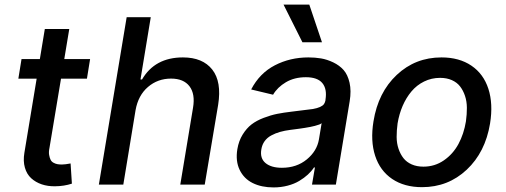

<svg xmlns="http://www.w3.org/2000/svg" viewBox="-20 -802 2197 834"><path d="M371.4 -545.5 357.6 -460.2H245L195 -160.2Q191.1 -142 193.4 -129.1Q195.7 -116.1 199.8 -108Q203.8 -99.8 212.2 -95.2Q220.5 -90.6 229 -89Q237.6 -87.4 248.9 -87.4Q262.4 -87.4 286.6 -92L292.3 -4.3Q258.5 6.7 220.2 7.1Q188.2 7.8 161.4 -1.2Q134.6 -10.3 115.4 -27.9Q96.2 -45.5 88.1 -73.9Q79.9 -102.3 85.9 -138.1L139.2 -460.2H59.7L73.5 -545.5H153.1L174.7 -676.1H280.9L259.2 -545.5Z M568.9 -323.9 515.6 0H409.4L530.2 -727.3H634.9L590.2 -456.7H596.9Q652.7 -552.6 774.5 -552.6Q860.4 -552.6 902 -499.8Q943.5 -447.1 927.6 -346.9L869.3 0H763.1L818.5 -334.2Q828.5 -393.8 803.1 -427.2Q777.7 -460.6 723 -460.6Q665.1 -460.6 622.7 -424.2Q580.3 -387.8 568.9 -323.9Z M1168.3 12.1Q1115.8 12.1 1077.6 -6.9Q1039.4 -25.9 1021 -64.1Q1002.5 -102.3 1011 -154.1Q1017 -190 1033.9 -217.3Q1050.8 -244.7 1072.4 -261.4Q1094.1 -278.1 1125.2 -290Q1156.2 -301.8 1183.9 -307.4Q1211.6 -312.9 1247.5 -317.1Q1330.3 -327.1 1339.1 -328.5Q1376.8 -335.2 1387.4 -350.1Q1392 -356.9 1393.8 -366.5V-369Q1401.3 -415.8 1380.1 -441.2Q1359 -466.6 1308.6 -466.6Q1258.9 -466.6 1221.9 -444.8Q1185 -422.9 1166.2 -390.6L1071 -413.4Q1107.6 -484 1173.8 -518.3Q1240.1 -552.6 1319.6 -552.6Q1348.4 -552.6 1374.3 -548.3Q1400.2 -544 1427.4 -531.1Q1454.5 -518.1 1472.5 -497.9Q1490.4 -477.6 1498.4 -442.6Q1506.4 -407.7 1498.9 -362.2L1438.9 0H1335.2L1348 -74.6H1343.8Q1333.1 -58.2 1317.3 -43.7Q1301.5 -29.1 1280 -16.2Q1258.5 -3.2 1229.6 4.4Q1200.6 12.1 1168.3 12.1ZM1204.5 -73.2Q1268.5 -73.2 1312.7 -109.6Q1356.9 -146 1365.4 -196.7L1377.1 -267Q1373.6 -263.8 1366.5 -261Q1359.4 -258.2 1348 -255.3Q1336.6 -252.5 1327.8 -250.7Q1318.9 -248.9 1303.4 -246.4Q1288 -244 1281.1 -243.1Q1274.1 -242.2 1258.5 -240.1Q1242.9 -237.9 1241.5 -237.9Q1216.3 -234.7 1196.4 -229Q1176.5 -223.4 1158.6 -213.8Q1140.6 -204.2 1129.4 -188.7Q1118.3 -173.3 1115.1 -152.7Q1108.7 -114.3 1133.3 -93.8Q1158 -73.2 1204.5 -73.2ZM1293.7 -618.3 1211.6 -782H1323.5L1378.6 -618.3Z M1813.2 11Q1736.2 11 1683.4 -24.7Q1630.7 -60.4 1609.6 -125.2Q1588.4 -190 1602.3 -274.9Q1622.5 -400.6 1703.3 -476.6Q1784.1 -552.6 1897.7 -552.6Q1974.8 -552.6 2027.5 -516.9Q2080.3 -481.2 2101.4 -416.2Q2122.5 -351.2 2108.7 -265.6Q2088.1 -140.6 2007.3 -64.8Q1926.5 11 1813.2 11ZM1819.2 -78.1Q1868.6 -78.1 1908.2 -105.5Q1947.8 -132.8 1971.4 -176.5Q1995 -220.2 2003.9 -274.9Q2008.2 -305.8 2008 -333.8Q2007.8 -361.9 1999.8 -385.7Q1991.8 -409.4 1978.3 -426.8Q1964.8 -444.2 1942.6 -454Q1920.5 -463.8 1891.7 -463.8Q1854.4 -463.8 1822.3 -448Q1790.1 -432.2 1767.2 -404.8Q1744.3 -377.5 1729 -342.2Q1713.8 -306.8 1707 -266Q1702.8 -235.1 1702.9 -207.2Q1703.1 -179.3 1711.1 -155.7Q1719.1 -132.1 1732.6 -114.9Q1746.1 -97.7 1768.3 -87.9Q1790.5 -78.1 1819.2 -78.1Z"/></svg>

Font: Karasuma Gothic
Style: Medium Italic
Weight: 500
Italic angle: 9.39998°
Designer: Rasmus Andersson / Ryoko Nishizuka
Foundry: Genbu
Version: Version 1.00